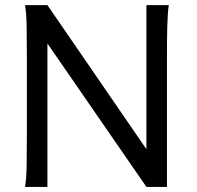

<svg xmlns="http://www.w3.org/2000/svg" viewBox="-20 -733 772 753"><path d="M166 -562.5V0H78.1Q83.5 -29.3 84.5 -84.7Q85.4 -140.1 85.4 -212.4V-500.5Q85.4 -572.8 84.5 -628.2Q83.5 -683.6 78.1 -712.9H166L554.2 -147.9V-712.9H642.1Q639.6 -698.2 638.2 -676.8Q636.7 -655.3 636 -628.2Q635.3 -601.1 635 -568.8Q634.8 -536.6 634.8 -500.5V0H554.2Z"/></svg>

Font: Andika Eur
Style: Regular
Weight: 400
Designer: Victor Gaultney, Annie Olsen, Julie Remington, Don Collingsworth, Eric Hays, Becca Hirsbrunner
Foundry: SIL International
Version: Version 5.000